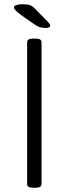

<svg xmlns="http://www.w3.org/2000/svg" viewBox="-20 -884 323 906"><path d="M138 2Q122 2 115 -2.5Q108 -7 108 -16V-684Q108 -693 115 -697.5Q122 -702 138 -702H146Q163 -702 169.5 -697.5Q176 -693 176 -684V-16Q176 -7 169.5 -2.5Q163 2 146 2ZM197 -752Q179 -752 167 -756Q155 -760 137 -773L85 -809Q62 -826 54 -834.5Q46 -843 46 -849Q46 -856 57 -860Q68 -864 85 -864Q110 -864 122 -859.5Q134 -855 147 -841L203 -784Q209 -778 213 -772.5Q217 -767 217 -763Q217 -758 211.5 -755Q206 -752 197 -752Z"/></svg>

Font: Asap Light
Style: Regular
Weight: 300
Designer: Pablo Cosgaya
Foundry: Omnibus-Type
Version: Version 3.001